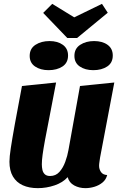

<svg xmlns="http://www.w3.org/2000/svg" viewBox="-20 -956 631 996"><path d="M176 20Q131 20 98 5Q65 -10 47 -40.5Q29 -71 29 -117Q29 -142 36 -188Q43 -234 57 -312Q71 -390 94 -510L271 -528Q251 -421 236.5 -348.5Q222 -276 213.5 -229.5Q205 -183 201 -153.5Q197 -124 197 -104Q197 -89 200 -75Q203 -61 212.5 -52Q222 -43 240 -43Q269 -43 288 -64Q307 -85 318.5 -116.5Q330 -148 335 -177L395 -510L573 -528L499 -138Q498 -129 496 -117Q494 -105 494 -96Q494 -78 504 -63.5Q514 -49 536 -48Q530 -24 511.5 -9Q493 6 469.5 13Q446 20 423 20Q391 20 365 6Q339 -8 331 -37Q306 -9 263.5 5.5Q221 20 176 20ZM329 -759 204 -889 251 -936 365 -866 509 -936 539 -890 380 -759ZM232 -592Q190 -592 162 -611Q134 -630 134 -666Q134 -704 164 -723.5Q194 -743 237 -743Q279 -743 306 -723.5Q333 -704 333 -668Q333 -630 304 -611Q275 -592 232 -592ZM464 -592Q422 -592 394 -611Q366 -630 366 -666Q366 -704 396 -723.5Q426 -743 468 -743Q511 -743 538 -723.5Q565 -704 565 -668Q565 -630 536 -611Q507 -592 464 -592Z"/></svg>

Font: Sansita Swashed Light
Style: Bold
Weight: 700
Version: Version 1.003